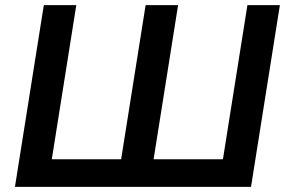

<svg xmlns="http://www.w3.org/2000/svg" viewBox="-20 -725 1110 745"><path d="M38 0 150 -705H276L181 -107H450L545 -705H671L576 -107H845L940 -705H1066L954 0Z"/></svg>

Font: Nunito Sans 12pt
Style: Bold Italic
Weight: 700
Italic angle: -9°
Designer: Vernon Adams
Foundry: Vernon Adams
Version: Version 3.101;gftools[0.9.27]